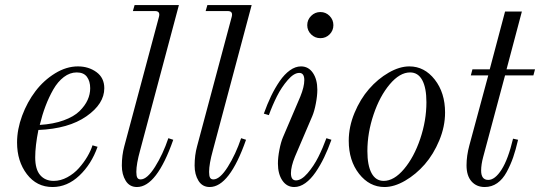

<svg xmlns="http://www.w3.org/2000/svg" viewBox="-20 -732 2149 764"><path d="M348.1 -153.8 368.2 -147.9Q343.8 -78.6 295.7 -33.2Q247.6 12.2 189 12.2Q126 12.2 86.9 -39.1Q47.9 -90.3 47.9 -165Q47.9 -217.3 68.1 -271.7Q88.4 -326.2 121.3 -369.4Q154.3 -412.6 199.2 -440.2Q244.1 -467.8 290 -467.8Q332.5 -467.8 363.8 -445.1Q395 -422.4 395 -380.9Q395 -318.8 324 -269.3Q252.9 -219.7 132.8 -214.8Q120.1 -151.4 120.1 -106Q120.1 -58.1 139.9 -35.2Q159.7 -12.2 193.8 -12.2Q221.2 -12.2 247.8 -26.6Q274.4 -41 293.9 -63Q313.5 -85 327.4 -108.6Q341.3 -132.3 348.1 -153.8ZM285.2 -443.8Q258.3 -443.8 234.1 -425.5Q210 -407.2 192.1 -376Q174.3 -344.7 161.1 -309.8Q147.9 -274.9 138.2 -234.9Q192.9 -238.3 233.6 -253.2Q274.4 -268.1 296.4 -289.8Q318.4 -311.5 328.6 -334.2Q338.9 -356.9 338.9 -380.9Q338.9 -408.7 325.9 -426.3Q313 -443.8 285.2 -443.8Z M649.9 -182.1 669.4 -175.8Q603.5 12.2 524.9 12.2Q495.6 12.2 480.2 -12.7Q464.8 -37.6 464.8 -73.2Q464.8 -114.3 474.6 -149.9L612.8 -666Q618.2 -688 596.7 -688H508.8L515.6 -711.9H691.9L537.6 -133.8Q522.5 -79.6 522.5 -47.9Q522.5 -31.7 526.4 -24.9Q530.3 -18.1 539.6 -18.1Q565.4 -18.1 596.9 -68.1Q628.4 -118.2 649.9 -182.1Z M939.5 -182.1 959 -175.8Q893.1 12.2 814.5 12.2Q785.2 12.2 769.8 -12.7Q754.4 -37.6 754.4 -73.2Q754.4 -114.3 764.2 -149.9L902.3 -666Q907.7 -688 886.2 -688H798.3L805.2 -711.9H981.4L827.1 -133.8Q812 -79.6 812 -47.9Q812 -31.7 815.9 -24.9Q819.8 -18.1 829.1 -18.1Q855 -18.1 886.5 -68.1Q918 -118.2 939.5 -182.1Z M1218 -668.7Q1233.4 -684.1 1254.9 -684.1Q1276.4 -684.1 1291.5 -668.7Q1306.6 -653.3 1306.6 -631.8Q1306.6 -610.4 1291.5 -595.2Q1276.4 -580.1 1254.9 -580.1Q1233.4 -580.1 1218 -595.2Q1202.6 -610.4 1202.6 -631.8Q1202.6 -653.3 1218 -668.7ZM1049.8 -273.9 1029.8 -279.8Q1043.5 -317.9 1058.8 -349.9Q1074.2 -381.8 1093 -409.2Q1111.8 -436.5 1133.5 -452.1Q1155.3 -467.8 1177.7 -467.8Q1207.5 -467.8 1225.1 -441.9Q1242.7 -416 1242.7 -375Q1242.7 -350.6 1236.8 -320.1Q1231 -289.6 1222.7 -270L1153.8 -108.9Q1137.7 -69.3 1137.7 -43Q1137.7 -14.2 1157.7 -14.2Q1179.2 -14.2 1203.9 -42.7Q1228.5 -71.3 1246.6 -107.2Q1264.6 -143.1 1278.8 -182.1L1298.8 -175.8Q1285.2 -137.7 1269.8 -105.7Q1254.4 -73.7 1235.6 -46.4Q1216.8 -19 1195.1 -3.4Q1173.3 12.2 1150.9 12.2Q1121.1 12.2 1103.5 -13.9Q1085.9 -40 1085.9 -81.1Q1085.9 -105.5 1091.8 -136Q1097.7 -166.5 1106 -186L1174.8 -347.2Q1190.9 -386.7 1190.9 -413.1Q1190.9 -441.9 1170.9 -441.9Q1149.4 -441.9 1124.8 -413.3Q1100.1 -384.8 1082 -348.9Q1064 -313 1049.8 -273.9Z M1506.8 -12.2Q1547.9 -12.2 1587.6 -59.3Q1627.4 -106.4 1652.1 -179.4Q1676.8 -252.4 1676.8 -325.2Q1676.8 -382.3 1660.2 -413.1Q1643.6 -443.8 1611.8 -443.8Q1570.8 -443.8 1531 -396.7Q1491.2 -349.6 1466.6 -276.6Q1441.9 -203.6 1441.9 -130.9Q1441.9 -73.7 1458.5 -43Q1475.1 -12.2 1506.8 -12.2ZM1509.8 12.2Q1450.2 12.2 1408.9 -40.3Q1367.7 -92.8 1367.7 -171.9Q1367.7 -227.5 1390.6 -282.7Q1413.6 -337.9 1448.5 -377.9Q1483.4 -418 1526.6 -442.9Q1569.8 -467.8 1608.9 -467.8Q1668.9 -467.8 1710 -415.3Q1751 -362.8 1751 -284.2Q1751 -228.5 1728 -173.3Q1705.1 -118.2 1670.2 -78.1Q1635.3 -38.1 1592 -12.9Q1548.8 12.2 1509.8 12.2Z M1859.9 -456.1H1928.7L1989.7 -686H2056.6L1995.6 -456.1H2108.9L2102.5 -432.1H1989.7L1902.8 -107.9Q1894.5 -77.6 1894.5 -53.2Q1894.5 -16.1 1922.9 -16.1Q1949.7 -16.1 1975.8 -57.1Q2002 -98.1 2021.5 -180.2L2041.5 -175.8Q2032.2 -135.7 2022 -106Q2011.7 -76.2 1996.1 -47.4Q1980.5 -18.6 1958.5 -3.2Q1936.5 12.2 1908.7 12.2Q1876 12.2 1856.2 -10.3Q1836.4 -32.7 1836.4 -74.2Q1836.4 -112.3 1847.7 -153.8L1922.9 -432.1H1853.5Z"/></svg>

Font: Flanker Steampunk
Style: Italic
Weight: 400
Italic angle: -12°
Designer: Alexey Kryukov, Leonardo Di Lena
Foundry: Alexey Kryukov, Leonardo Di Lena
Version: 1.210